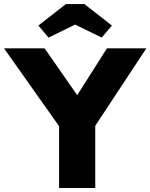

<svg xmlns="http://www.w3.org/2000/svg" viewBox="-30 -942 753 962"><path d="M266 0V-349L273 -300L-10 -700H193.3L409.3 -390L311 -393L506 -700H703.3L432.3 -289L447.3 -357V0ZM213.3 -753.7 162.3 -814 300.3 -921.7H392.7L530.7 -814L479.7 -753.7L331.7 -826H361.3Z"/></svg>

Font: Lexend Medium
Style: Regular
Weight: 500
Designer: Bonnie Shaver-Troup, Thomas Jockin
Foundry: Lexend
Version: Version 1.005